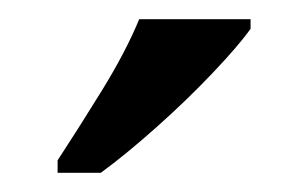

<svg xmlns="http://www.w3.org/2000/svg" viewBox="-20 -786 321 200"><path d="M40 -619Q61 -651 86 -691.5Q111 -732 125 -766H241V-756Q229 -739 202 -710.5Q175 -682 143 -653.5Q111 -625 85 -606H40Z"/></svg>

Font: Noto Serif Georgian SemiCondensed Medium
Style: Regular
Weight: 500
Width: 4
Designer: Monotype Design Team, Akaki Razmadze
Foundry: Google LLC
Version: Version 2.003; ttfautohint (v1.8.4.7-5d5b)